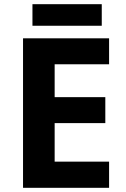

<svg xmlns="http://www.w3.org/2000/svg" viewBox="-20 -897 600 917"><path d="M501 0H90V-714H501V-590H241V-433H483V-309H241V-125H501ZM466 -877V-774H135V-877Z"/></svg>

Font: Noto Sans Tai Tham
Style: Regular
Weight: 400
Designer: Monotype Design Team 2013. Revised by David WIlliams 2020
Foundry: Monotype Imaging Inc.
Version: Version 2.002